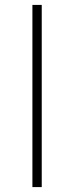

<svg xmlns="http://www.w3.org/2000/svg" viewBox="-20 -762 302 782"><path d="M150 0V-742H112V0Z"/></svg>

Font: Montserrat-Alt1 ExtLt
Style: Regular
Weight: 200
Designer: Differentunic
Foundry: Differentunic
Version: Version 7.222